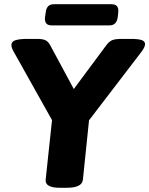

<svg xmlns="http://www.w3.org/2000/svg" viewBox="-20 -886 706 908"><path d="M262 2Q192 2 196 -37L226 -318L45 -641Q34 -660 34 -673Q34 -690 53.5 -696Q73 -702 109 -702H156Q181 -702 194.5 -696Q208 -690 218 -671L329 -465L482 -671Q496 -690 510.5 -696Q525 -702 554 -702H598Q634 -702 650 -696.5Q666 -691 666 -677Q666 -664 649 -641L401 -317L372 -36Q368 2 296 2ZM224 -766Q188 -766 193 -806L196 -826Q200 -866 234 -866H508Q544 -866 539 -826L537 -806Q532 -766 498 -766Z"/></svg>

Font: Asap Semi Expanded Semi Expanded ExtraBold
Style: Italic
Weight: 800
Width: 6
Italic angle: -6°
Designer: Pablo Cosgaya
Foundry: Omnibus-Type
Version: Version 3.001; ttfautohint (v1.8.4.7-5d5b)